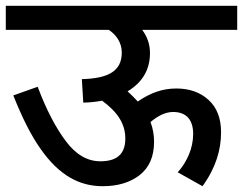

<svg xmlns="http://www.w3.org/2000/svg" viewBox="-20 -642 838 662"><path d="M0 -539.1H355C381.8 -521.5 399.9 -494.1 399.9 -460.9C399.9 -397 354 -371.6 262.2 -369.1L267.1 -288.1C290 -288.6 312 -291 332 -294.9C384.3 -256.3 412.1 -216.3 412.1 -164.1C412.1 -106.9 378.4 -85.9 326.2 -85.9C281.2 -85.9 241.7 -108.9 207 -155.3C172.4 -201.2 139.6 -263.7 109.9 -342.8L25.9 -313C56.6 -235.4 87.9 -173.8 120.1 -128.4C184.1 -37.1 253.9 0 334 0C386.2 0 428.7 -12.7 461.9 -38.6C494.6 -64.5 511.2 -102.5 511.2 -152.8C511.2 -176.3 507.3 -199.2 499 -221.2C525.9 -244.1 551.8 -255.9 577.1 -255.9C618.2 -255.9 646 -233.4 646 -180.2C646 -131.8 625.5 -84.5 592.8 -47.9L678.2 0C724.6 -64 742.2 -126 742.2 -186C742.2 -233.9 728 -271 699.2 -297.4C670.4 -323.7 633.3 -336.9 587.9 -336.9C539.6 -336.9 497.6 -321.3 455.1 -292C444.8 -303.2 433.1 -314.9 419.9 -327.1C471.2 -357.9 497.1 -401.9 497.1 -459C497.1 -488.3 488.3 -515.1 470.2 -539.1H797.9V-622.1H0Z"/></svg>

Font: Noto Reveo Sans
Style: Regular
Weight: 500
Designer: Monotype Design Team
Foundry: Monotype Imaging Inc.
Version: Version 2.007